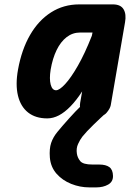

<svg xmlns="http://www.w3.org/2000/svg" viewBox="-20 -520 619 853"><path d="M190 6Q138 6 104.8 -20.2Q71.5 -46.5 59.8 -95.2Q48 -144 60 -210.5Q76 -299.5 113.5 -364.5Q151 -429.5 206.8 -465Q262.5 -500.5 332 -500.5H481.5Q516 -500.5 529 -478.8Q542 -457 535.5 -421L472 -52.5Q469 -37 453 -18.5Q437 0 398 0Q364 0 347.8 -19Q331.5 -38 336 -62.5L345 -114Q319.5 -74.5 293.5 -47.8Q267.5 -21 241.8 -7.5Q216 6 190 6ZM229 -119Q244 -119 269.5 -146.5Q295 -174 326 -228Q357 -282 388 -361L391 -375.5H336Q302.5 -375.5 276 -355Q249.5 -334.5 231.5 -297.5Q213.5 -260.5 205 -210.5Q198.5 -169.5 205.2 -144.2Q212 -119 229 -119ZM376.5 312.5Q335.5 312.5 296.5 297Q257.5 281.5 231.2 251.8Q205 222 201.5 179.5Q198.5 141 207.2 115Q216 89 235.5 65.5Q256 40.5 286.2 6.8Q316.5 -27 340.5 -50Q354 -63 370 -69.8Q386 -76.5 408 -76.5Q424.5 -76.5 441 -68.5Q457.5 -60.5 463.2 -47.5Q469 -34.5 452.5 -19.5Q427.5 3 395.8 33.8Q364 64.5 346 87Q335.5 100.5 326.8 119.8Q318 139 321.5 162Q324 180.5 336.5 195.8Q349 211 391 211H420.5Q450.5 211 466 222.5Q481.5 234 482 261.5Q482.5 287.5 460.5 300Q438.5 312.5 408 312.5Z"/></svg>

Font: Edu AU VIC WA NT Pre
Style: Bold
Weight: 700
Designer: Tina and Corey Anderson, Eben Sorkin, Mirko Velimirovic
Foundry: Google for Education
Version: Version 1.001